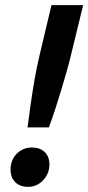

<svg xmlns="http://www.w3.org/2000/svg" viewBox="-20 -713 343 746"><path d="M87 -218Q93 -264 99.5 -310Q106 -356 114.5 -405Q123 -454 136 -508L180 -693H303L258 -508Q251 -478 240.5 -440.5Q230 -403 218 -363.5Q206 -324 194 -287Q182 -250 170 -218ZM89 13Q58 13 39.5 -5Q21 -23 21 -55Q21 -79 32 -98.5Q43 -118 62 -129Q81 -140 103 -140Q135 -140 153.5 -122.5Q172 -105 172 -73Q172 -50 160.5 -30Q149 -10 130.5 1.5Q112 13 89 13Z"/></svg>

Font: Ubuntu Sans SemiBold
Style: Italic
Weight: 600
Italic angle: -13.5°
Designer: Dalton Maag Ltd
Foundry: Dalton Maag Ltd
Version: Version 1.006